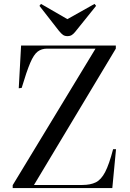

<svg xmlns="http://www.w3.org/2000/svg" viewBox="-20 -963 664 983"><path d="M45 0V-15L469 -714H221Q193 -714 173 -699Q153 -684 134.5 -640.5Q116 -597 91 -513L76 -511L88 -730H573V-714L154 -16H402Q443 -16 470.5 -29.5Q498 -43 518.5 -82.5Q539 -122 559 -199H574L555 0ZM325 -778Q312 -778 303 -784Q294 -790 281 -806L182 -933L190 -943L325 -865L464 -943L472 -933L365 -800Q357 -790 348 -784Q339 -778 325 -778Z"/></svg>

Font: Display Regular
Style: Regular
Weight: 400
Designer: Latin by Veronika Burian and Jose Scaglione. Greek by Irene Vlachou. Cyrillic by Vera Evstafieva.
Foundry: TypeTogether
Version: Version 3.002